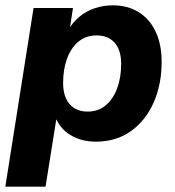

<svg xmlns="http://www.w3.org/2000/svg" viewBox="-29 -521 659 721"><path d="M-9 180 97 -491H245L232 -405H225Q243 -436 268.5 -457.5Q294 -479 326.5 -490Q359 -501 395 -501Q450 -501 491.5 -475.5Q533 -450 555.5 -402Q578 -354 578 -289Q578 -204 548 -136Q518 -68 462.5 -28.5Q407 11 331 11Q276 11 234.5 -14.5Q193 -40 176 -89H185L142 180ZM300 -102Q340 -102 368 -125.5Q396 -149 411 -189.5Q426 -230 426 -281Q426 -333 401.5 -360.5Q377 -388 334 -388Q294 -388 266 -365Q238 -342 223 -301.5Q208 -261 208 -210Q208 -158 232.5 -130Q257 -102 300 -102Z"/></svg>

Font: Nunito Sans 12pt ExtraLight 12pt ExtraBold
Style: Italic
Weight: 800
Italic angle: -9°
Version: Version 3.101;gftools[0.9.27]